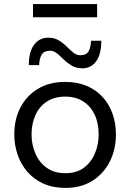

<svg xmlns="http://www.w3.org/2000/svg" viewBox="-20 -909 638 940"><path d="M300.5 11Q239 11 192.2 -10.2Q145.5 -31.5 114 -68Q82.5 -104.5 66.2 -151.8Q50 -199 50 -251Q50 -325.5 80.2 -383.2Q110.5 -441 166.2 -474.5Q222 -508 299 -508Q358.5 -508 404.5 -488.5Q450.5 -469 482.5 -434Q514.5 -399 531 -352.2Q547.5 -305.5 547.5 -251Q547.5 -177.5 517.5 -118Q487.5 -58.5 432.2 -23.8Q377 11 300.5 11ZM300.5 -61Q355 -61 391 -88Q427 -115 445 -158.5Q463 -202 463 -251Q463 -307 443 -348.5Q423 -390 386.5 -413Q350 -436 300 -436Q246 -436 209 -411.5Q172 -387 153.2 -345Q134.5 -303 134.5 -251Q134.5 -202 152.8 -158.5Q171 -115 208 -88Q245 -61 300.5 -61ZM383 -574.5Q353 -574.5 331.2 -587.5Q309.5 -600.5 292 -617.8Q274.5 -635 258.8 -647.8Q243 -660.5 225 -660.5Q196 -660.5 184.5 -642.2Q173 -624 171.5 -590H121Q121 -655 146.8 -689.8Q172.5 -724.5 216.5 -724.5Q246 -724.5 267.5 -711.5Q289 -698.5 306 -681.5Q323 -664.5 339 -651.5Q355 -638.5 373.5 -638.5Q402 -638.5 413.2 -657Q424.5 -675.5 425.5 -709.5H476Q476 -644 451 -609.2Q426 -574.5 383 -574.5ZM141.5 -824.5V-889Q177 -889 216.5 -889Q256 -889 298.5 -889Q341.5 -889 380.8 -889Q420 -889 455.5 -889V-824.5Q420 -824.5 380.8 -824.5Q341.5 -824.5 298.5 -824.5Q256 -824.5 216.5 -824.5Q177 -824.5 141.5 -824.5Z"/></svg>

Font: Commissioner Thin
Style: Regular
Weight: 400
Version: Version 1.000